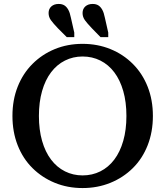

<svg xmlns="http://www.w3.org/2000/svg" viewBox="-20 -942 837 972"><path d="M511 -852 528 -777V-754H489L445 -799Q422 -823 410 -839.5Q398 -856 398 -876Q398 -897 412 -909.5Q426 -922 449 -922Q466 -922 477.5 -915Q489 -908 497.5 -893Q506 -878 511 -852ZM339 -852 356 -777V-754H318L273 -799Q250 -823 238 -839.5Q226 -856 226 -876Q226 -897 240 -909.5Q254 -922 277 -922Q294 -922 305.5 -915Q317 -908 325.5 -893Q334 -878 339 -852ZM398 10Q322 10 257.5 -16.5Q193 -43 144.5 -91Q96 -139 69.5 -206.5Q43 -274 43 -355Q43 -436 69.5 -503Q96 -570 144.5 -618.5Q193 -667 257.5 -693.5Q322 -720 398 -720Q474 -720 539 -693.5Q604 -667 652.5 -618.5Q701 -570 727.5 -503Q754 -436 754 -355Q754 -274 727.5 -206.5Q701 -139 652.5 -91Q604 -43 539 -16.5Q474 10 398 10ZM398 -54Q447 -54 488 -74.5Q529 -95 558.5 -134Q588 -173 604 -229Q620 -285 620 -355Q620 -425 604 -481Q588 -537 558.5 -576Q529 -615 488 -635.5Q447 -656 398 -656Q350 -656 309 -635.5Q268 -615 238.5 -576Q209 -537 193 -481Q177 -425 177 -355Q177 -285 193 -229Q209 -173 238.5 -134Q268 -95 309 -74.5Q350 -54 398 -54Z"/></svg>

Font: Roboto Serif 36pt Medium
Style: Regular
Weight: 500
Designer: Greg Gazdowicz
Foundry: Commercial Type
Version: Version 1.008